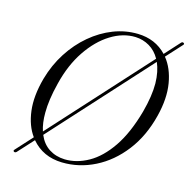

<svg xmlns="http://www.w3.org/2000/svg" viewBox="-109 -836 952 965"><g transform="rotate(15 366.5 -353.0)"><path d="M47.5 22Q41 17.5 47.5 11L125 -74Q88.5 -124 79 -199.5Q69.5 -275 96 -371Q117.5 -447 158 -510Q198.5 -573 252.8 -618.8Q307 -664.5 369.2 -688.8Q431.5 -713 496.5 -711.5Q588 -709.5 646.5 -647.5L716.5 -724.5Q723 -731.5 729.5 -727Q736.5 -723 729.5 -716L656.5 -636Q696.5 -587 709.2 -511.2Q722 -435.5 698 -340Q670 -228 608.5 -148.5Q547 -69 465 -27.8Q383 13.5 293.5 11.5Q194 9 134.5 -61.5L60.5 19.5Q54 25.5 47.5 22ZM148.5 -209Q148 -155 161.5 -114L616.5 -614.5Q595.5 -652 562 -671.8Q528.5 -691.5 489 -693Q423.5 -695 360 -655.5Q296.5 -616 246.5 -542Q196.5 -468 171.5 -366.5Q159.5 -319.5 154 -280.2Q148.5 -241 148.5 -209ZM303 -7Q365.5 -5.5 426.5 -39.8Q487.5 -74 538.2 -148.2Q589 -222.5 622 -341Q645.5 -428.5 645 -493Q644.5 -524.5 639 -551.5Q633.5 -578.5 624 -600L167.5 -98Q186 -54 221.2 -31.2Q256.5 -8.5 303 -7Z"/></g></svg>

Font: Fraunces 72pt S000 Light
Style: Italic
Weight: 300
Italic angle: -16°
Version: Version 1.000; ttfautohint (v1.8.3)